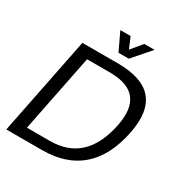

<svg xmlns="http://www.w3.org/2000/svg" viewBox="-199 -1035 1131 1186"><g transform="rotate(30 366.0 -442.0)"><path d="M282.2 -73.2Q538.6 -73.2 597.7 -368.2Q648.9 -625 392.6 -625H229L118.7 -73.2ZM13.7 0 153.3 -698.2H407.2Q753.9 -698.2 688 -368.2Q614.3 0 267.6 0ZM316.9 -883.8H390.1L423.3 -805.7L487.8 -883.8H561L450.2 -756.8H377Z"/></g></svg>

Font: Sansation
Style: Italic
Weight: 400
Designer: Bernd Montag
Version: Version 1.301